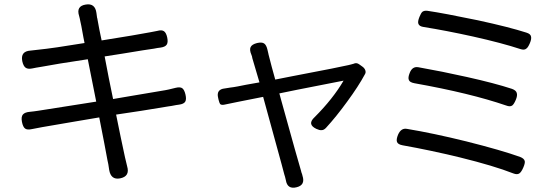

<svg xmlns="http://www.w3.org/2000/svg" viewBox="-20 -795 2568 888"><path d="M485 -9Q481 -39 477 -54Q467 -110 439 -252Q396 -245 315 -231Q204 -212 175 -207Q146 -202 128 -198Q106 -193 96 -200.5Q86 -208 81.5 -231.5Q77 -255 86 -265.5Q95 -276 119 -278Q125 -279 137 -280Q152 -282 158 -283Q225 -293 425 -325L386 -521Q239 -499 171 -486Q163 -485 147 -482Q137 -480 132 -479Q110 -474 99 -481.5Q88 -489 83 -512Q74 -558 121 -561Q143 -563 156 -565Q226 -572 371 -596Q369 -605 366 -621Q354 -689 351 -699Q350 -703 349 -709Q347 -717 346 -721Q331 -767 377 -774Q420 -781 426 -735Q428 -725 429 -713L430 -710Q439 -658 450 -608Q614 -634 676 -646Q698 -650 707 -652Q728 -658 738.5 -650.5Q749 -643 753.5 -621Q758 -599 751 -588.5Q744 -578 723 -575Q718 -574 708 -573Q697 -571 692 -570Q661 -566 547 -547Q493 -539 464 -534L483 -435L503 -337Q531 -342 585 -351Q710 -372 745 -378Q750 -379 760 -381Q783 -386 793 -389Q814 -394 823.5 -386.5Q833 -379 838 -357Q843 -335 836.5 -324.5Q830 -314 808 -311Q798 -310 773 -305Q764 -304 759 -303Q629 -281 517 -265Q525 -227 538 -162Q555 -81 558 -68Q564 -40 568 -26Q582 21 535 30Q493 38 485 -9Z M1302 38Q1298 20 1295 12Q1292 2 1282 -37Q1227 -239 1197 -347Q1154 -338 1081 -324Q1034 -314 1018 -311Q1004 -308 998 -314Q995 -318 991 -333Q990 -339 989 -342Q979 -382 1020 -386Q1028 -387 1045 -390Q1055 -391 1060 -392Q1069 -393 1118 -403Q1157 -410 1180 -414Q1178 -420 1175 -431Q1152 -510 1147 -526Q1147 -529 1145.5 -534Q1144 -539 1143 -541Q1133 -564 1139 -577Q1145 -590 1169 -596Q1191 -601 1201.5 -594Q1212 -587 1217 -565Q1218 -559 1221 -548Q1222 -545 1222 -543L1237 -485L1253 -427Q1278 -432 1329 -442Q1565 -487 1592 -494Q1596 -495 1604 -497Q1612 -499 1615 -500Q1629 -507 1642 -497L1656 -487Q1666 -480 1669.5 -470Q1673 -460 1668 -452Q1638 -396 1585 -324Q1534 -254 1488 -204Q1478 -193 1467 -193Q1458 -192 1443 -199Q1399 -220 1435 -253Q1520 -338 1569 -422Q1551 -419 1355 -380Q1300 -369 1272 -363Q1275 -352 1281 -330Q1360 -45 1372 -6Q1373 -4 1374 2Q1378 12 1379 18Q1393 61 1352 71Q1309 82 1302 38Z M2354 7Q2265 -28 2107 -67Q1971 -100 1842 -123Q1820 -127 1816 -139Q1812 -150 1821 -172Q1835 -204 1862 -199Q1983 -179 2137 -141Q2300 -100 2386 -69Q2404 -62 2407 -50Q2409 -40 2400 -19.5Q2391 1 2382 7Q2372 14 2354 7ZM2321 -307Q2155 -364 1897 -410Q1875 -414 1871 -425Q1866 -436 1875 -458Q1887 -489 1915 -484Q2023 -465 2139 -439Q2269 -410 2348 -384Q2367 -377 2370 -365Q2374 -353 2365.5 -333Q2357 -313 2349 -307Q2339 -300 2321 -307ZM2387 -568Q2302 -596 2168 -626Q2041 -654 1940 -670Q1919 -673 1915 -685Q1911 -695 1920 -717Q1927 -734 1933 -740Q1942 -747 1957 -745Q2032 -734 2191 -701Q2334 -670 2415 -644Q2434 -638 2436 -626Q2439 -615 2430.5 -595Q2422 -575 2414 -570Q2405 -562 2387 -568Z"/></svg>

Font: GenSenRounded TW R
Style: Regular
Weight: 400
Version: Version 1.501;PS 1;hotconv 16.6.51;makeotf.lib2.5.65220